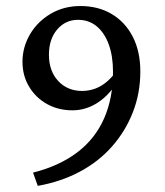

<svg xmlns="http://www.w3.org/2000/svg" viewBox="-20 -602 548 638"><path d="M372.1 -335Q346.7 -289.1 306.6 -262.2Q266.6 -235.4 220.7 -235.4Q173.8 -235.4 136.2 -256.3Q98.6 -277.3 76.7 -314Q54.7 -350.6 54.7 -396.5Q54.7 -445.3 79.6 -487.8Q104.5 -530.3 148.4 -556.2Q192.4 -582 247.1 -582Q306.6 -582 351.6 -555.2Q396.5 -528.3 421.4 -479.5Q446.3 -430.7 446.3 -364.3Q446.3 -293 421.9 -230Q397.5 -167 353 -116.2Q308.6 -65.4 245.6 -31.7Q182.6 2 105.5 15.6L89.8 -28.3Q177.7 -50.8 236.8 -95.7Q295.9 -140.6 325.7 -208Q355.5 -275.4 355.5 -363.3Q355.5 -416 341.3 -454.6Q327.1 -493.2 301.3 -514.6Q275.4 -536.1 239.3 -536.1Q197.3 -536.1 169.9 -503.9Q142.6 -471.7 142.6 -419.9Q142.6 -366.2 173.3 -333Q204.1 -299.8 252.9 -299.8Q276.4 -299.8 297.9 -308.1Q319.3 -316.4 337.4 -332.5Q355.5 -348.6 370.1 -370.1Z"/></svg>

Font: Crimson Pro ExtraLight
Style: Regular
Weight: 400
Version: Version 1.002